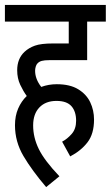

<svg xmlns="http://www.w3.org/2000/svg" viewBox="-20 -642 451 782"><path d="M233 -65Q254 -76 272 -96.5Q290 -117 290 -150Q290 -188 271 -209.5Q252 -231 210 -231Q166 -231 140.5 -204.5Q115 -178 115 -131Q115 -82 138 -35Q161 12 222 76L168 120Q110 52 75.5 -6.5Q41 -65 41 -132Q41 -170 54 -200Q67 -230 89 -251Q75 -270 62.5 -296.5Q50 -323 50 -356Q50 -403 80 -431Q97 -447 122 -456Q147 -465 196 -465H260V-554H0V-622H411V-554H335V-397H181Q161 -397 150 -394Q139 -391 132 -383Q128 -379 125.5 -370.5Q123 -362 123 -354Q123 -320 148 -288Q178 -299 211 -299Q265 -299 298.5 -278.5Q332 -258 347.5 -225.5Q363 -193 363 -155Q363 -97 336.5 -62.5Q310 -28 266 -5Z"/></svg>

Font: Noto Sans ExtraCondensed
Style: Regular
Weight: 400
Width: 2
Designer: Monotype Design Team
Foundry: Monotype Imaging Inc.
Version: Version 2.013; ttfautohint (v1.8.4.7-5d5b)